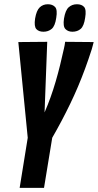

<svg xmlns="http://www.w3.org/2000/svg" viewBox="-20 -902 470 922"><path d="M74.4 0 113.2 -240.4 68 -700 206.8 -701.2 194 -362.2Q209.6 -398 222.9 -435.2Q236.2 -472.4 247.4 -510.7Q258.6 -549 268.4 -588.8Q278.2 -628.6 287.2 -669.6Q289.2 -677.2 290.5 -685.4Q291.8 -693.6 292.8 -701.2L429.8 -700Q427.8 -691.8 425.4 -682.9Q423 -674 420.4 -664.8Q405 -616.8 388.6 -572.3Q372.2 -527.8 354.4 -485.8Q336.6 -443.8 316.8 -402.9Q297 -362 275.7 -321.7Q254.4 -281.4 230.8 -240.4L191.4 0ZM327.7 -749.6Q306.9 -749.6 294.3 -762.4Q281.7 -775.2 287.3 -812.8Q293.9 -853.2 310.2 -867.4Q326.5 -881.6 349.5 -881.6Q372.3 -881.6 383.9 -868.6Q395.5 -855.6 388.9 -816.4Q383.3 -777 367.5 -763.3Q351.7 -749.6 327.7 -749.6ZM188.5 -749.6Q166.1 -749.6 154.5 -762.4Q142.9 -775.2 148.5 -812.8Q155.1 -852 170.9 -866.8Q186.7 -881.6 209.7 -881.6Q232.1 -881.6 244.4 -868.6Q256.7 -855.6 250.1 -816.4Q244.5 -777 228.2 -763.3Q211.9 -749.6 188.5 -749.6Z"/></svg>

Font: Georama ExtraCondensed Thin
Style: Italic
Weight: 100
Width: 2
Italic angle: -9°
Designer: Jean-Baptiste Levee
Foundry: Production Type
Version: Version 1.001